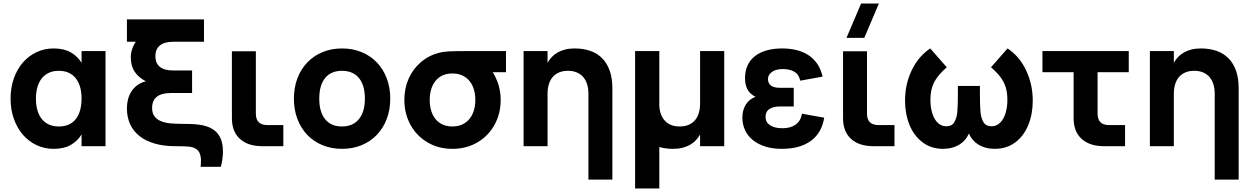

<svg xmlns="http://www.w3.org/2000/svg" viewBox="-20 -830 7112 1090"><path d="M579 -540V0H443V-66.5Q419 -28 380.5 -6.5Q342 15 284 15Q232.5 15 187.8 -6Q143 -27 110.2 -64.8Q77.5 -102.5 58.8 -155Q40 -207.5 40 -270Q40 -333 58.8 -385.5Q77.5 -438 110.2 -475.5Q143 -513 187.8 -534Q232.5 -555 284 -555Q342 -555 380.5 -533.5Q419 -512 443 -473.5V-540ZM314 -428Q281.5 -428 257 -416.5Q232.5 -405 216.2 -384Q200 -363 192 -334Q184 -305 184 -270Q184 -234 192.2 -204.8Q200.5 -175.5 216.8 -155Q233 -134.5 257.5 -123.2Q282 -112 314 -112Q347.5 -112 371.8 -123.5Q396 -135 411.8 -155.8Q427.5 -176.5 435.2 -205.8Q443 -235 443 -270Q443 -306.5 434.8 -335.8Q426.5 -365 410.2 -385.5Q394 -406 370 -417Q346 -428 314 -428Z M977 0Q911 0 859.8 -14.5Q808.5 -29 773 -56.8Q737.5 -84.5 719 -124.5Q700.5 -164.5 700.5 -216Q700.5 -240 706.2 -264Q712 -288 724.8 -308.8Q737.5 -329.5 758 -345.2Q778.5 -361 808 -368.5Q767 -389.5 744.8 -422.5Q722.5 -455.5 722.5 -505Q722.5 -527.5 729.8 -550.2Q737 -573 751 -593H700.5V-720H1138V-593H963.5Q913.5 -593 887.8 -572Q862 -551 862 -511.5Q862 -471.5 887.2 -450.8Q912.5 -430 961 -430H1070.5V-302H951Q843.5 -302 843.5 -217Q843.5 -188 856.5 -170.2Q869.5 -152.5 891.5 -143Q913.5 -133.5 943 -130.2Q972.5 -127 1006 -127Q1033 -127 1058.8 -126.2Q1084.5 -125.5 1108 -122.5Q1131.5 -119.5 1152.2 -113Q1173 -106.5 1190 -95Q1208 -83 1221 -64.5Q1234 -46 1240.2 -20Q1246.5 6 1245.5 40Q1244.5 74 1234 117H1119Q1124 71 1116.2 47Q1108.5 23 1088.5 12.5Q1070 3 1042.2 1.5Q1014.5 0 977 0Z M1588.5 0H1470.5Q1387.5 0 1342 -41.5Q1296.5 -83 1296.5 -159V-539H1432.5V-185Q1432.5 -120 1497.5 -120H1588.5Z M1921.5 15Q1861 15 1810.8 -5.8Q1760.5 -26.5 1724.5 -64.2Q1688.5 -102 1668.5 -154.5Q1648.5 -207 1648.5 -270Q1648.5 -333 1668.5 -385.5Q1688.5 -438 1724.5 -475.5Q1760.5 -513 1810.8 -534Q1861 -555 1921.5 -555Q1982.5 -555 2032.8 -534.2Q2083 -513.5 2119.2 -475.8Q2155.5 -438 2175.5 -385.5Q2195.5 -333 2195.5 -270Q2195.5 -207 2175.5 -154.5Q2155.5 -102 2119.2 -64.2Q2083 -26.5 2032.8 -5.8Q1982.5 15 1921.5 15ZM1921.5 -112Q1983.5 -112 2017.5 -153.5Q2051.5 -195 2051.5 -270Q2051.5 -346 2017.8 -387Q1984 -428 1921.5 -428Q1859 -428 1825.8 -387.2Q1792.5 -346.5 1792.5 -270Q1792.5 -194 1826 -153Q1859.5 -112 1921.5 -112Z M2548.5 15Q2469 15 2406.8 -21.8Q2344.5 -58.5 2310 -122.2Q2275.5 -186 2275.5 -263Q2275.5 -328.5 2300 -383.8Q2324.5 -439 2369.5 -477.2Q2414.5 -515.5 2474.5 -531Q2499.5 -537 2532.2 -538.5Q2565 -540 2628.5 -540H2852.5V-420H2777.5Q2792 -396.5 2803 -369Q2822.5 -318.5 2822.5 -263Q2822.5 -185.5 2787.8 -122Q2753 -58.5 2690.5 -21.8Q2628 15 2548.5 15ZM2548.5 -112Q2590.5 -112 2619.8 -131.8Q2649 -151.5 2663.8 -185.5Q2678.5 -219.5 2678.5 -263Q2678.5 -306 2663.8 -340Q2649 -374 2619.5 -393.5Q2590 -413 2548.5 -413Q2505.5 -413 2476.5 -393Q2447.5 -373 2433.5 -339Q2419.5 -305 2419.5 -263Q2419.5 -218 2434.2 -184Q2449 -150 2478 -131Q2507 -112 2548.5 -112Z M3320.5 -297.5Q3320.5 -327 3313.2 -351Q3306 -375 3291.5 -392Q3277 -409 3255.2 -418.5Q3233.5 -428 3204.5 -428Q3175.5 -428 3153.8 -418.8Q3132 -409.5 3117.5 -392.5Q3103 -375.5 3095.8 -351.2Q3088.5 -327 3088.5 -297.5V0H2952.5V-540H3088.5V-473.5Q3098.5 -491.5 3112.8 -506.5Q3127 -521.5 3146 -532.2Q3165 -543 3189 -549Q3213 -555 3242.5 -555Q3290.5 -555 3330 -541.5Q3369.5 -528 3397.8 -500Q3426 -472 3441.2 -429.2Q3456.5 -386.5 3456.5 -328V189.5H3320.5Z M4091.5 -540V0H3954.5V-66.5Q3944.5 -48.5 3930.2 -33.5Q3916 -18.5 3897 -7.8Q3878 3 3854 9Q3830 15 3800.5 15Q3758.5 15 3723 4.5V240H3585.5V-540H3723V-227.5Q3724.5 -201.5 3732.8 -180.2Q3741 -159 3755.2 -143.8Q3769.5 -128.5 3790.5 -120.2Q3811.5 -112 3838.5 -112Q3867.5 -112 3889.2 -121.2Q3911 -130.5 3925.5 -147.5Q3940 -164.5 3947.2 -188.8Q3954.5 -213 3954.5 -242.5V-540Z M4418 15Q4522.5 15 4584.3 -31Q4646 -77 4659 -162L4532.5 -184.5Q4529 -162 4519 -146.2Q4509 -130.5 4494.3 -120.8Q4479.5 -111 4461 -106.5Q4442.5 -102 4421.5 -102Q4377 -102 4351.5 -119Q4326 -136 4326 -166Q4326 -197 4348.3 -211.2Q4370.5 -225.5 4408 -225.5H4486V-331.5H4408Q4372 -331.5 4356 -344.8Q4340 -358 4340 -380Q4340 -395 4347 -405.8Q4354 -416.5 4365.5 -423.8Q4377 -431 4392 -434.5Q4407 -438 4423 -438Q4463 -438 4489.3 -423Q4515.5 -408 4523 -372L4650 -395Q4640 -439 4618.3 -469.5Q4596.5 -500 4566.3 -519Q4536 -538 4498.8 -546.5Q4461.5 -555 4421 -555Q4371 -555 4331.8 -543.8Q4292.5 -532.5 4265.3 -511Q4238 -489.5 4223.8 -458Q4209.5 -426.5 4209.5 -386.5Q4209.5 -349.5 4222.8 -323.5Q4236 -297.5 4269 -280Q4233.5 -267.5 4214 -236.2Q4194.5 -205 4194.5 -162Q4194.5 -123.5 4209.8 -91Q4225 -58.5 4253.8 -35Q4282.5 -11.5 4324 1.8Q4365.5 15 4418 15Z M4785.5 -615 4868.5 -810H4969.5L4886.5 -615ZM5058 0H4940Q4857 0 4811.5 -41.5Q4766 -83 4766 -159V-539H4902V-185Q4902 -120 4967 -120H5058Z M5334 15Q5266.5 15 5217.5 -22Q5168.5 -59 5143.2 -121.2Q5118 -183.5 5118 -259Q5118 -352 5156 -431.2Q5194 -510.5 5261 -555L5355 -448Q5305 -405 5283.5 -363.8Q5262 -322.5 5262 -264Q5262 -220.5 5272.8 -186.2Q5283.5 -152 5304 -132.5Q5324.5 -113 5353 -113Q5383.5 -113 5397.5 -136Q5411.5 -159 5414.8 -195Q5418 -231 5418 -297.5V-342H5543V-302Q5543 -232.5 5546.2 -195.8Q5549.5 -159 5563.5 -136Q5577.5 -113 5608 -113Q5637 -113 5657.5 -133Q5678 -153 5688.5 -187.2Q5699 -221.5 5699 -264Q5699 -305 5689 -336Q5679 -367 5659 -393.2Q5639 -419.5 5606 -448L5700 -555Q5768 -510 5805.5 -430.2Q5843 -350.5 5843 -258Q5843 -182 5817.5 -119.8Q5792 -57.5 5743 -21.2Q5694 15 5627 15Q5573 15 5531.5 -11Q5499 -31.5 5480.5 -71.5Q5462 -31.5 5429.5 -11Q5388 15 5334 15Z M5898 -540H6388V-420H6211V-185Q6211 -120 6276 -120H6367V0H6249Q6166 0 6120.5 -41.5Q6075 -83 6075 -159V-420H5898Z M6876 -297.5Q6876 -327 6868.8 -351Q6861.5 -375 6847 -392Q6832.5 -409 6810.8 -418.5Q6789 -428 6760 -428Q6731 -428 6709.2 -418.8Q6687.5 -409.5 6673 -392.5Q6658.5 -375.5 6651.2 -351.2Q6644 -327 6644 -297.5V0H6508V-540H6644V-473.5Q6654 -491.5 6668.2 -506.5Q6682.5 -521.5 6701.5 -532.2Q6720.5 -543 6744.5 -549Q6768.5 -555 6798 -555Q6846 -555 6885.5 -541.5Q6925 -528 6953.2 -500Q6981.5 -472 6996.8 -429.2Q7012 -386.5 7012 -328V189.5H6876Z"/></svg>

Font: Vela Sans ExtBd
Style: Regular
Weight: 800
Designer: Principal design: Mikhail Sharanda - project Manrope.
Design modification: Ravid Balaliev
Foundry: Mikhail Sharanda
Version: Version 1.001